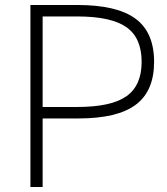

<svg xmlns="http://www.w3.org/2000/svg" viewBox="-20 -750 670 770"><path d="M102 0V-730H290Q449 -730 523.5 -675Q598 -620 598 -502Q598 -385 524.5 -330Q451 -275 295 -275H127V-321H290Q426 -321 487 -364Q548 -407 548 -502Q548 -598 487 -641Q426 -684 290 -684H151V0Z"/></svg>

Font: M PLUS 1 Light
Style: Regular
Weight: 300
Designer: Coji Morishita
Foundry: UNDERFOREST DESIGN
Version: Version 1.001